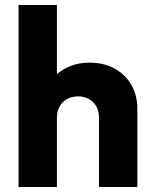

<svg xmlns="http://www.w3.org/2000/svg" viewBox="-20 -746 612 766"><path d="M375 0V-276.5Q375 -315 351.5 -338.2Q328 -361.5 291.6 -361.5Q266.9 -361.5 247.7 -351Q228.5 -340.5 217.8 -321.2Q207 -302 207 -276.5L147.5 -305.5Q147.5 -363 171.8 -405.8Q196 -448.5 238.9 -472.2Q281.9 -496 337.7 -496Q394.5 -496 437.5 -472.2Q480.5 -448.5 504.2 -407Q528 -365.5 528 -311V0ZM54 0V-726H207V0Z"/></svg>

Font: Outfit Thin
Style: Regular
Weight: 100
Designer: Rodrigo Fuenzalida
Foundry: fragTYPE
Version: Version 1.000